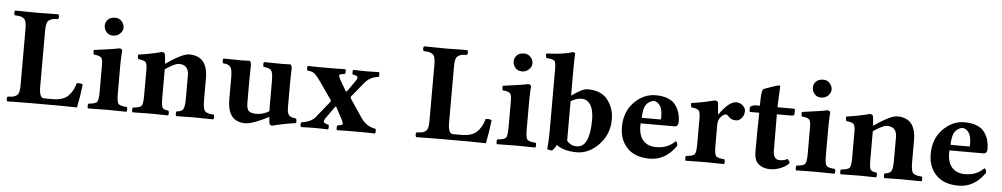

<svg xmlns="http://www.w3.org/2000/svg" viewBox="-39 -1026 7137 1367"><g transform="rotate(5 3529.5 -342.5)"><path d="M349.1 -42Q422.4 -42 458.3 -75.4Q494.1 -108.9 511.2 -169.9Q536.1 -173.8 554.2 -165Q544.4 -78.1 527.8 2Q437 0 408.2 0H184.6Q146 0 30.8 2Q23.9 -2.9 23.9 -15.4Q23.9 -27.8 30.8 -32.2Q55.7 -33.2 67.9 -35.6Q80.1 -38.1 92.5 -46.6Q105 -55.2 109.4 -73.5Q113.8 -91.8 113.8 -122.1V-522.9Q113.8 -552.7 109.4 -571.3Q105 -589.8 92.5 -598.4Q80.1 -606.9 68.1 -609.4Q56.2 -611.8 30.8 -612.8Q23.9 -617.7 23.9 -630.4Q23.9 -643.1 30.8 -647Q144.5 -645 185.1 -645Q203.1 -645 221.7 -645.5Q240.2 -646 272.7 -646.5Q305.2 -647 336.9 -647Q343.8 -643.1 344 -630.6Q344.2 -618.2 336.9 -612.8Q312 -611.8 300 -609.4Q288.1 -606.9 275.6 -598.4Q263.2 -589.8 258.5 -571.5Q253.9 -553.2 253.9 -522.9V-121.1Q253.9 -42 289.1 -42Z M808.6 -122.1Q808.6 -62 820.6 -48.6Q832.5 -35.2 880.9 -32.2Q884.8 -28.3 884.8 -15.1Q884.8 -2 880.9 2Q794.9 0 743.7 0Q690.4 0 606.4 2Q602.5 -2 602.5 -14.9Q602.5 -27.8 606.4 -32.2Q654.3 -36.1 666.5 -49.1Q678.7 -62 678.7 -122.1V-314Q678.7 -356 667.2 -367.9Q655.8 -379.9 613.8 -383.8Q607.9 -402.8 611.8 -416Q771 -437 789.6 -443.8Q812.5 -443.8 812.5 -426.8Q812.5 -425.8 812.5 -423.6Q812.5 -421.4 812 -414.8Q811.5 -408.2 811 -401.1Q810.5 -394 810.1 -383.8Q809.6 -373.5 809.3 -364Q809.1 -354.5 808.8 -343Q808.6 -331.5 808.6 -321.3ZM673.8 -596.2Q673.8 -621.1 692.1 -639.6Q710.4 -658.2 743.7 -658.2Q772.5 -658.2 790.5 -637.7Q808.6 -617.2 808.6 -591.8Q808.6 -569.8 788.6 -549.8Q768.6 -529.8 737.8 -529.8Q709 -529.8 691.4 -550Q673.8 -570.3 673.8 -596.2Z M1126.5 -122.1Q1126.5 -63 1135.5 -49.1Q1144.5 -35.2 1178.2 -32.2Q1182.1 -28.3 1182.4 -15.1Q1182.6 -2 1178.2 2Q1092.3 0 1061.5 0Q1008.3 0 924.3 2Q920.4 -2 920.4 -14.9Q920.4 -27.8 924.3 -32.2Q972.2 -36.1 984.4 -49.1Q996.6 -62 996.6 -122.1V-309.1Q996.6 -351.1 985.1 -363Q973.6 -375 931.6 -378.9Q925.8 -397.9 929.2 -411.1Q1014.2 -422.4 1095.2 -443.8Q1117.2 -443.8 1118.7 -426.8Q1123 -397 1125 -362.3Q1244.1 -444.3 1291.5 -443.8Q1424.3 -443.8 1424.3 -284.2V-127.9Q1424.3 -66.9 1439 -50.5Q1453.6 -34.2 1501.5 -32.2Q1506.3 -28.3 1506.3 -15.1Q1506.3 -2 1501.5 2Q1415.5 0 1359.4 0Q1321.3 0 1237.3 2Q1232.4 -2 1232.4 -14.9Q1232.4 -27.8 1237.3 -32.2Q1270.5 -34.2 1282.5 -51.5Q1294.4 -68.8 1294.4 -127.9V-294.9Q1294.4 -370.1 1224.6 -370.1Q1194.8 -370.1 1126.5 -323.2V-321.3Z M2023.9 -132.8Q2023.9 -89.8 2036.6 -74.5Q2049.3 -59.1 2089.4 -55.2Q2095.2 -36.1 2091.3 -22.9Q2006.3 -11.7 1925.3 9.8Q1903.3 9.8 1902.3 -6.8Q1899.9 -25.9 1897.5 -50.8Q1852.1 -25.4 1804.7 -7.8Q1757.3 9.8 1731 9.8Q1603 9.8 1603 -149.9V-306.2Q1603 -365.2 1588.6 -382.6Q1574.2 -399.9 1536.1 -401.9Q1532.2 -405.8 1532.2 -418.9Q1532.2 -432.1 1536.1 -436Q1622.1 -434.1 1668 -434.1Q1689 -434.1 1725.1 -436Q1734.9 -426.3 1735.4 -401.9Q1735.4 -397.9 1734.4 -377Q1733.4 -356 1733.4 -306.2V-139.2Q1733.4 -91.3 1750.2 -77.6Q1767.1 -64 1803.2 -64Q1851.6 -64 1895 -90.8Q1894.5 -98.6 1894.3 -106.2Q1894 -113.8 1894 -120.6V-306.2Q1894 -366.2 1881.1 -382.1Q1868.2 -397.9 1827.1 -401.9Q1822.3 -405.8 1822.3 -418.9Q1822.3 -432.1 1827.1 -436Q1913.1 -434.1 1959 -434.1Q1978 -434.1 2016.1 -436Q2025.9 -426.3 2026.4 -401.9Q2026.4 -397.9 2025.1 -377Q2023.9 -356 2023.9 -306.2Z M2294.9 -73.2Q2289.1 -64.5 2287.8 -57.1Q2286.6 -49.8 2289.3 -45.9Q2292 -42 2298.3 -39.1Q2304.7 -36.1 2309.3 -34.7Q2314 -33.2 2321.8 -32.2Q2325.7 -28.3 2325.7 -15.1Q2325.7 -2 2321.8 2Q2281.7 0 2211.9 0Q2168.9 0 2128.9 2Q2124 -2 2124 -14.9Q2124 -27.8 2128.9 -32.2Q2197.8 -41 2228 -79.1L2319.8 -192.9Q2326.7 -201.7 2322.8 -208L2233.9 -335Q2209 -371.1 2190.4 -386.5Q2171.9 -401.9 2140.6 -401.9Q2135.7 -405.8 2135.7 -418.9Q2135.7 -432.1 2140.6 -436Q2180.7 -434.1 2266.6 -434.1Q2366.7 -434.1 2406.7 -436Q2411.6 -432.1 2411.6 -418.9Q2411.6 -405.8 2406.7 -401.9Q2376 -398.9 2369.9 -393.1Q2363.8 -387.2 2377 -359.9L2421.4 -284.2Q2427.7 -273.4 2434.1 -282.2L2487.8 -358.9Q2502.9 -379.9 2496.8 -389.9Q2490.7 -399.9 2463.9 -401.9Q2460 -405.8 2460 -418.9Q2460 -432.1 2463.9 -436Q2503.9 -434.1 2564 -434.1Q2607.9 -434.1 2647.9 -436Q2651.9 -432.1 2651.9 -418.9Q2651.9 -405.8 2647.9 -401.9Q2587.9 -395 2552.7 -353L2463.9 -245.1Q2460 -239.3 2465.8 -230L2553.7 -99.1Q2592.8 -42 2656.7 -32.2Q2661.6 -28.3 2661.6 -15.1Q2661.6 -2 2656.7 2Q2616.7 0 2522.9 0Q2426.8 0 2386.7 2Q2381.8 -2 2381.8 -14.9Q2381.8 -27.8 2386.7 -32.2Q2414.6 -36.1 2420.2 -41.5Q2425.8 -46.9 2415 -71.8L2366.7 -162.6Q2363.3 -169.4 2356.9 -160.2Z M3271.5 -42Q3344.7 -42 3380.6 -75.4Q3416.5 -108.9 3433.6 -169.9Q3458.5 -173.8 3476.6 -165Q3466.8 -78.1 3450.2 2Q3359.4 0 3330.6 0H3106.9Q3068.4 0 2953.1 2Q2946.3 -2.9 2946.3 -15.4Q2946.3 -27.8 2953.1 -32.2Q2978 -33.2 2990.2 -35.6Q3002.4 -38.1 3014.9 -46.6Q3027.3 -55.2 3031.7 -73.5Q3036.1 -91.8 3036.1 -122.1V-522.9Q3036.1 -552.7 3031.7 -571.3Q3027.3 -589.8 3014.9 -598.4Q3002.4 -606.9 2990.5 -609.4Q2978.5 -611.8 2953.1 -612.8Q2946.3 -617.7 2946.3 -630.4Q2946.3 -643.1 2953.1 -647Q3066.9 -645 3107.4 -645Q3125.5 -645 3144 -645.5Q3162.6 -646 3195.1 -646.5Q3227.5 -647 3259.3 -647Q3266.1 -643.1 3266.4 -630.6Q3266.6 -618.2 3259.3 -612.8Q3234.4 -611.8 3222.4 -609.4Q3210.4 -606.9 3198 -598.4Q3185.5 -589.8 3180.9 -571.5Q3176.3 -553.2 3176.3 -522.9V-121.1Q3176.3 -42 3211.4 -42Z M3731 -122.1Q3731 -62 3742.9 -48.6Q3754.9 -35.2 3803.2 -32.2Q3807.1 -28.3 3807.1 -15.1Q3807.1 -2 3803.2 2Q3717.3 0 3666 0Q3612.8 0 3528.8 2Q3524.9 -2 3524.9 -14.9Q3524.9 -27.8 3528.8 -32.2Q3576.7 -36.1 3588.9 -49.1Q3601.1 -62 3601.1 -122.1V-314Q3601.1 -356 3589.6 -367.9Q3578.1 -379.9 3536.1 -383.8Q3530.3 -402.8 3534.2 -416Q3693.4 -437 3711.9 -443.8Q3734.9 -443.8 3734.9 -426.8Q3734.9 -425.8 3734.9 -423.6Q3734.9 -421.4 3734.4 -414.8Q3733.9 -408.2 3733.4 -401.1Q3732.9 -394 3732.4 -383.8Q3731.9 -373.5 3731.7 -364Q3731.4 -354.5 3731.2 -343Q3731 -331.5 3731 -321.3ZM3596.2 -596.2Q3596.2 -621.1 3614.5 -639.6Q3632.8 -658.2 3666 -658.2Q3694.8 -658.2 3712.9 -637.7Q3731 -617.2 3731 -591.8Q3731 -569.8 3710.9 -549.8Q3690.9 -529.8 3660.2 -529.8Q3631.3 -529.8 3613.8 -550Q3596.2 -570.3 3596.2 -596.2Z M3895 -127V-564.9Q3895 -614.7 3885 -625.5Q3875 -636.2 3826.7 -640.1Q3818.8 -654.3 3823.7 -671.9Q3947.8 -676.8 4011.7 -698.2Q4027.8 -698.2 4027.8 -685.1Q4024.9 -647.9 4024.9 -583V-388.2Q4102.1 -444.3 4137.7 -443.8Q4229.5 -443.8 4274.9 -393.1Q4329.1 -331.1 4328.6 -243.2Q4328.6 -139.2 4257.8 -64.7Q4187 9.8 4100.6 9.8Q4006.3 9.8 3954.6 -29.8Q3941.4 -2.9 3922.9 13.2Q3909.7 13.2 3888.7 5.9Q3895 -50.8 3895 -127ZM4024.9 -348.1V-66.9Q4053.7 -31.7 4095.7 -32.2Q4188.5 -32.2 4189 -230Q4189 -300.8 4165.3 -336.9Q4141.6 -373 4103 -373Q4063 -373 4024.9 -348.1Z M4539.6 -274.9H4675.8Q4677.7 -276.9 4677.7 -295.9Q4677.7 -350.1 4658.2 -376Q4638.7 -401.9 4613.8 -401.9Q4602.5 -401.9 4586.7 -392.8Q4570.8 -383.8 4559.6 -368.2Q4541.5 -340.8 4539.6 -274.9ZM4793.5 -128.9Q4808.6 -128.9 4808.6 -98.1Q4734.4 9.8 4621.6 9.8Q4523.4 9.8 4468.8 -40Q4404.8 -98.1 4404.8 -198.2Q4404.8 -307.1 4472.2 -375.5Q4539.6 -443.8 4624.5 -443.8Q4677.7 -443.8 4714.6 -428.5Q4751.5 -413.1 4770 -386Q4788.6 -358.9 4796.6 -329.8Q4804.7 -300.8 4804.7 -266.1Q4804.7 -235.4 4775.9 -234.9H4535.6Q4535.6 -232.9 4535.2 -228Q4534.7 -223.1 4534.7 -219.2Q4534.7 -147.5 4567.6 -111.8Q4600.6 -76.2 4660.6 -76.2Q4741.7 -75.7 4793.5 -128.9Z M5079.6 -268.1V-122.1Q5079.6 -62 5091.6 -48.6Q5103.5 -35.2 5151.4 -32.2Q5155.3 -28.3 5155.5 -15.1Q5155.8 -2 5151.4 2Q5065.4 0 5014.6 0Q4961.4 0 4877.4 2Q4873.5 -2 4873.5 -14.9Q4873.5 -27.8 4877.4 -32.2Q4925.3 -36.1 4937.5 -49.1Q4949.7 -62 4949.7 -122.1V-309.1Q4949.7 -351.1 4937.7 -363.5Q4925.8 -376 4884.8 -379.9Q4878.9 -397.9 4882.3 -411.1Q4940.4 -417 5048.3 -443.8Q5069.3 -443.8 5071.8 -426.8Q5076.7 -377.9 5078.6 -348.1H5082.5Q5149.4 -444.3 5201.7 -443.8Q5227.5 -443.8 5247.6 -426Q5267.6 -408.2 5267.6 -388.2Q5267.6 -357.4 5250 -336.4Q5232.4 -315.4 5210 -315.4Q5178.2 -315.4 5161.6 -332Q5159.7 -334 5156.2 -337.4Q5152.8 -340.8 5150.9 -342.8Q5148.9 -344.7 5146 -346.9Q5143.1 -349.1 5140.6 -350.1Q5138.2 -351.1 5135.3 -351.1Q5121.1 -351.1 5103.5 -334Q5091.8 -322.8 5085.7 -307.9Q5079.6 -293 5079.6 -268.1Z M5342.3 -434.1H5370.1Q5370.1 -535.2 5381.3 -549.8Q5384.3 -553.7 5393.3 -557.6Q5402.3 -561.5 5415.5 -565.7Q5428.7 -569.8 5434.1 -572.3Q5445.8 -577.1 5467.5 -583.5Q5489.3 -589.8 5494.6 -589.8Q5502.4 -589.8 5502.4 -581.1Q5499.5 -534.2 5497.1 -467.8L5496.1 -434.1H5613.3Q5621.1 -434.1 5621.1 -428.2V-397Q5621.1 -383.8 5597.2 -383.8H5496.1Q5496.1 -327.6 5496.6 -236.8Q5497.1 -146 5497.1 -127Q5497.1 -91.8 5509.8 -75.9Q5522.5 -60.1 5541.5 -60.1Q5580.6 -60.1 5598.1 -74.2Q5616.2 -59.1 5616.2 -45.9Q5600.1 -23.9 5560.3 -7.1Q5520.5 9.8 5480.5 9.8Q5430.7 9.8 5397.5 -18.1Q5367.7 -43.9 5367.2 -105Q5367.2 -252.9 5370.1 -383.8H5305.2Q5300.3 -383.8 5300.3 -390.1V-418.9Q5317.4 -434.1 5342.3 -434.1Z M5869.1 -122.1Q5869.1 -62 5881.1 -48.6Q5893.1 -35.2 5941.4 -32.2Q5945.3 -28.3 5945.3 -15.1Q5945.3 -2 5941.4 2Q5855.5 0 5804.2 0Q5751 0 5667 2Q5663.1 -2 5663.1 -14.9Q5663.1 -27.8 5667 -32.2Q5714.8 -36.1 5727.1 -49.1Q5739.3 -62 5739.3 -122.1V-314Q5739.3 -356 5727.8 -367.9Q5716.3 -379.9 5674.3 -383.8Q5668.5 -402.8 5672.4 -416Q5831.5 -437 5850.1 -443.8Q5873 -443.8 5873 -426.8Q5873 -425.8 5873 -423.6Q5873 -421.4 5872.6 -414.8Q5872.1 -408.2 5871.6 -401.1Q5871.1 -394 5870.6 -383.8Q5870.1 -373.5 5869.9 -364Q5869.6 -354.5 5869.4 -343Q5869.1 -331.5 5869.1 -321.3ZM5734.4 -596.2Q5734.4 -621.1 5752.7 -639.6Q5771 -658.2 5804.2 -658.2Q5833 -658.2 5851.1 -637.7Q5869.1 -617.2 5869.1 -591.8Q5869.1 -569.8 5849.1 -549.8Q5829.1 -529.8 5798.3 -529.8Q5769.5 -529.8 5752 -550Q5734.4 -570.3 5734.4 -596.2Z M6187 -122.1Q6187 -63 6196 -49.1Q6205.1 -35.2 6238.8 -32.2Q6242.7 -28.3 6242.9 -15.1Q6243.2 -2 6238.8 2Q6152.8 0 6122.1 0Q6068.8 0 5984.9 2Q5981 -2 5981 -14.9Q5981 -27.8 5984.9 -32.2Q6032.7 -36.1 6044.9 -49.1Q6057.1 -62 6057.1 -122.1V-309.1Q6057.1 -351.1 6045.7 -363Q6034.2 -375 5992.2 -378.9Q5986.3 -397.9 5989.7 -411.1Q6074.7 -422.4 6155.8 -443.8Q6177.7 -443.8 6179.2 -426.8Q6183.6 -397 6185.5 -362.3Q6304.7 -444.3 6352.1 -443.8Q6484.9 -443.8 6484.9 -284.2V-127.9Q6484.9 -66.9 6499.5 -50.5Q6514.2 -34.2 6562 -32.2Q6566.9 -28.3 6566.9 -15.1Q6566.9 -2 6562 2Q6476.1 0 6419.9 0Q6381.8 0 6297.9 2Q6293 -2 6293 -14.9Q6293 -27.8 6297.9 -32.2Q6331.1 -34.2 6343 -51.5Q6355 -68.8 6355 -127.9V-294.9Q6355 -370.1 6285.2 -370.1Q6255.4 -370.1 6187 -323.2V-321.3Z M6746.6 -274.9H6882.8Q6884.8 -276.9 6884.8 -295.9Q6884.8 -350.1 6865.2 -376Q6845.7 -401.9 6820.8 -401.9Q6809.6 -401.9 6793.7 -392.8Q6777.8 -383.8 6766.6 -368.2Q6748.5 -340.8 6746.6 -274.9ZM7000.5 -128.9Q7015.6 -128.9 7015.6 -98.1Q6941.4 9.8 6828.6 9.8Q6730.5 9.8 6675.8 -40Q6611.8 -98.1 6611.8 -198.2Q6611.8 -307.1 6679.2 -375.5Q6746.6 -443.8 6831.5 -443.8Q6884.8 -443.8 6921.6 -428.5Q6958.5 -413.1 6977.1 -386Q6995.6 -358.9 7003.7 -329.8Q7011.7 -300.8 7011.7 -266.1Q7011.7 -235.4 6982.9 -234.9H6742.7Q6742.7 -232.9 6742.2 -228Q6741.7 -223.1 6741.7 -219.2Q6741.7 -147.5 6774.7 -111.8Q6807.6 -76.2 6867.7 -76.2Q6948.7 -75.7 7000.5 -128.9Z"/></g></svg>

Font: Linux Libertine
Style: Bold
Weight: 700
Designer: Philipp H. Poll
Foundry: Philipp H. Poll
Version: Version 5.0.3